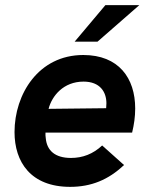

<svg xmlns="http://www.w3.org/2000/svg" viewBox="-20 -717 583 747"><path d="M253 10C334 10 401.5 -17 462.5 -75L377.5 -151C342 -118 302 -102.5 256 -102.5C194 -102.5 162 -131.5 158 -180C157 -186.5 156.5 -193.5 157 -201H494C501.5 -232 506 -262.5 506 -295C506 -413.5 441.5 -503 304 -503C130 -503 36.5 -351 36.5 -203C36.5 -87.5 99 10 253 10ZM169 -293.5C182 -344 227 -399.5 305 -399.5C369 -399.5 394 -359.5 394 -315C394 -308 393.5 -302 393 -296ZM270.5 -555H359.5L522 -697H390Z"/></svg>

Font: HK Grotesk
Style: Bold Italic
Weight: 700
Italic angle: -16°
Designer: Alfredo Marco Pradil
Foundry: Hanken Design Co.
Version: Version 3.001;FEAKit 1.0